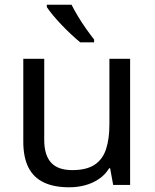

<svg xmlns="http://www.w3.org/2000/svg" viewBox="-20 -786 658 816"><path d="M533 -536V0H461L448 -71H444Q427 -43 400 -25Q373 -7 341 1.5Q309 10 274 10Q210 10 166.5 -10.5Q123 -31 101 -74Q79 -117 79 -185V-536H168V-191Q168 -127 197 -95Q226 -63 287 -63Q347 -63 381.5 -85.5Q416 -108 430.5 -151.5Q445 -195 445 -257V-536ZM284 -766Q295 -744 311.5 -716.5Q328 -689 346.5 -663Q365 -637 380 -618V-606H321Q304 -620 283 -639.5Q262 -659 241.5 -680.5Q221 -702 204.5 -722Q188 -742 179 -756V-766Z"/></svg>

Font: Noto Sans Lao UI
Style: Regular
Weight: 400
Designer: Monotype Design Team
Foundry: Monotype Imaging Inc.
Version: Version 2.000